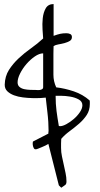

<svg xmlns="http://www.w3.org/2000/svg" viewBox="-20 -799 485 932"><path d="M214.8 -100.6Q210.9 -97.7 202.1 -93.3Q193.4 -88.9 183.6 -85Q173.8 -81.1 165.5 -77.6Q157.2 -74.2 153.3 -74.2Q147.5 -74.2 145 -78.1Q142.6 -82 141.1 -86.4Q139.6 -90.8 139.2 -95.2Q138.7 -99.6 138.7 -101.6Q138.7 -104.5 139.2 -108.4Q139.6 -112.3 140.6 -112.3L214.8 -150.4V-155.3Q214.8 -157.2 215.3 -159.7Q215.8 -162.1 215.8 -164.1Q215.8 -182.6 214.4 -207Q212.9 -231.4 210 -254.9Q207 -278.3 205.1 -297.9Q203.1 -317.4 202.1 -325.2Q195.3 -324.2 177.7 -323.2Q160.2 -322.3 137.7 -322.8Q115.2 -323.2 91.3 -326.2Q67.4 -329.1 47.9 -336.4Q28.3 -343.8 15.6 -356Q2.9 -368.2 2.9 -387.7Q3.9 -428.7 23.4 -459.5Q43 -490.2 70.8 -516.1Q98.6 -542 130.4 -564.5Q162.1 -586.9 189.5 -612.3Q188.5 -627.9 186.5 -655.3Q184.6 -682.6 187.5 -710.4Q190.4 -738.3 202.1 -758.8Q213.9 -779.3 240.2 -779.3V-625Q258.8 -631.8 272 -634.8Q285.2 -637.7 302.7 -637.7Q312.5 -637.7 320.8 -633.8Q329.1 -629.9 329.1 -619.1Q329.1 -606.4 318.4 -600.1Q307.6 -593.8 293 -589.8Q278.3 -585.9 263.7 -583.5Q249 -581.1 240.2 -575.2Q240.2 -570.3 239.7 -559.6Q239.3 -548.8 239.3 -537.1V-436.5Q239.3 -404.3 252.9 -375Q294.9 -370.1 338.4 -355.5Q381.8 -340.8 415 -311.5Q416 -310.5 416 -302.7V-293.9Q416 -263.7 400.9 -240.7Q385.7 -217.8 363.8 -198.7Q341.8 -179.7 317.9 -162.1Q293.9 -144.5 277.3 -125Q277.3 -122.1 276.9 -115.7Q276.4 -109.4 276.4 -102.5Q276.4 -95.7 276.4 -89.8V-81.1Q276.4 -59.6 280.8 -39.6Q285.2 -19.5 289.6 1Q293.9 21.5 298.3 41.5Q302.7 61.5 302.7 82Q302.7 93.8 296.9 98.6Q291 103.5 277.3 112.3L265.6 100.6ZM65.4 -399.4Q65.4 -384.8 74.7 -377Q84 -369.1 97.7 -366.2Q111.3 -363.3 127 -362.8Q142.6 -362.3 153.3 -362.3Q155.3 -362.3 161.6 -361.8Q168 -361.3 173.8 -362.3Q179.7 -363.3 184.6 -366.2Q189.5 -369.1 189.5 -375V-540Q170.9 -540 148.9 -524.9Q127 -509.8 108.4 -488.3Q89.8 -466.8 77.6 -442.4Q65.4 -418 65.4 -399.4ZM250 -334Q250 -293.9 254.4 -260.3Q258.8 -226.6 265.6 -187.5Q266.6 -187.5 268.6 -187Q270.5 -186.5 271.5 -186.5Q284.2 -186.5 302.2 -196.3Q320.3 -206.1 337.9 -221.2Q355.5 -236.3 367.7 -254.4Q379.9 -272.5 379.9 -288.1Q379.9 -306.6 361.8 -316.4Q343.8 -326.2 320.3 -330.1Q296.9 -334 276.4 -334Z"/></svg>

Font: Shadows Into Light
Style: Regular
Weight: 400
Designer: Kimberly Geswein
Foundry: Kimberly Geswein
Version: Version 001.000